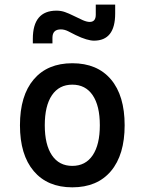

<svg xmlns="http://www.w3.org/2000/svg" viewBox="-20 -801 626 831"><path d="M293 9.8Q185.5 9.8 126 -60.5Q66.4 -130.9 66.4 -258.8Q66.4 -387.2 126 -457.3Q185.5 -527.3 293 -527.3Q400.9 -527.3 460.2 -457.3Q519.5 -387.2 519.5 -258.8Q519.5 -130.9 460.2 -60.5Q400.9 9.8 293 9.8ZM293 -83Q350.1 -83 381.1 -128.9Q412.1 -174.8 412.1 -258.8Q412.1 -343.3 381.1 -388.9Q350.1 -434.6 293 -434.6Q235.8 -434.6 204.8 -388.9Q173.8 -343.3 173.8 -258.8Q173.8 -174.8 204.8 -128.9Q235.8 -83 293 -83ZM122.1 -613.3V-632.8Q122.1 -754.9 224.6 -754.9Q244.1 -754.9 261.2 -748.8Q278.3 -742.7 296.9 -733.4Q321.3 -721.2 338.6 -713.6Q356 -706.1 368.2 -706.1Q394.5 -706.1 394.5 -737.3V-781.2H478.5V-742.2Q478.5 -625 386.7 -625Q373 -625 353 -630.9Q333 -636.7 307.1 -649.4Q291 -657.7 274.9 -665.8Q258.8 -673.8 243.2 -673.8Q207 -673.8 207 -637.7V-613.3Z"/></svg>

Font: Cascadia Code NF
Style: Regular
Weight: 400
Monospace: yes
Designer: Aaron Bell
Foundry: Saja Typeworks
Version: Version 2404.023; ttfautohint (v1.8.4)